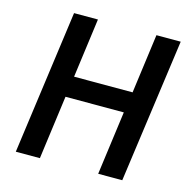

<svg xmlns="http://www.w3.org/2000/svg" viewBox="-106 -827 925 932"><g transform="rotate(15 356.5 -361.5)"><path d="M511 -320 468 0H589L689 -723H567L527 -425H233L273 -723H153L54 0H175L218 -320Z"/></g></svg>

Font: United Sans SemiBold
Style: Italic
Weight: 600
Italic angle: -8°
Designer: Pablo Impallari, Rodrigo Fuenzalida (Modified by Dan O. Williams)
Version: Version 1.000;PS 001.000;hotconv 1.0.88;makeotf.lib2.5.64775